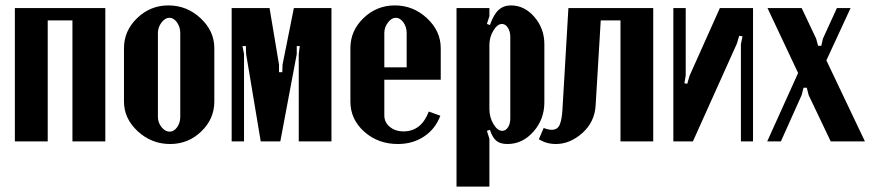

<svg xmlns="http://www.w3.org/2000/svg" viewBox="-20 -525 3244 713"><path d="M35.2 -495.1H371.1V0H249V-449.2H157.2V0H35.2Z M605.5 -504.9Q673.8 -504.9 724.9 -457.3Q775.9 -409.7 775.9 -346.2V-147.9Q775.9 -83.5 727.5 -36.9Q679.2 9.8 611.8 9.8Q543 9.8 491.7 -37.4Q440.4 -84.5 440.4 -147.9V-346.2Q440.4 -410.6 489.3 -457.8Q538.1 -504.9 605.5 -504.9ZM608.9 -459Q593.3 -459 579.8 -441.4Q566.4 -423.8 566.4 -402.8V-90.8Q566.4 -69.8 579.8 -53Q593.3 -36.1 609.9 -36.1Q626 -36.1 637.7 -52.5Q649.4 -68.8 649.4 -90.8V-402.8Q649.4 -424.8 637.2 -441.9Q625 -459 608.9 -459Z M1210.9 -495.1V0H1089.4V-324.2L1093.3 -354H1082V-324.2L1021 0H948.2L894 -324.2L893.1 -354H880.4L886.2 -324.2V0H840.3V-495.1H981L1016.1 -285.2V-256.8H1028.3L1029.3 -285.2L1071.3 -495.1Z M1281.2 -346.2Q1281.2 -411.1 1330.1 -458Q1378.9 -504.9 1446.3 -504.9Q1514.6 -504.9 1565.7 -457.3Q1616.7 -409.7 1616.7 -346.2V-229H1407.2V-96.2Q1407.2 -70.8 1427.5 -54Q1447.8 -37.1 1478.5 -37.1Q1544.4 -37.1 1572.3 -110.8L1615.2 -95.2Q1596.7 -45.9 1554.7 -18.1Q1512.7 9.8 1457.5 9.8Q1383.8 9.8 1332.5 -36.1Q1281.2 -82 1281.2 -147.9ZM1407.2 -274.9H1490.2V-402.8Q1490.2 -424.8 1478 -441.9Q1465.8 -459 1449.7 -459Q1434.1 -459 1420.7 -441.4Q1407.2 -423.8 1407.2 -402.8Z M1797.4 -464.8 1788.1 -436 1799.3 -432.1Q1813.5 -471.7 1831.8 -488.3Q1850.1 -504.9 1877.4 -504.9Q1927.7 -504.9 1964.6 -461.9Q2001.5 -418.9 2001.5 -360.8V-145Q2001.5 -82 1960.9 -36.1Q1920.4 9.8 1864.3 9.8Q1837.9 9.8 1823.2 -2.2Q1808.6 -14.2 1799.3 -43L1788.1 -39.1L1797.4 -9.8V168H1675.3V-495.1H1797.4ZM1797.4 -120.1Q1797.4 -89.8 1812.3 -64.5Q1827.1 -39.1 1845.2 -39.1Q1857.9 -39.1 1866.5 -52.2Q1875 -65.4 1875 -85V-388.2Q1875 -408.2 1866 -422.1Q1856.9 -436 1844.2 -436Q1827.1 -436 1812.3 -411.6Q1797.4 -387.2 1797.4 -357.9Z M1981 -7.8 1999 -49.8Q2016.1 -43 2028.8 -43Q2050.8 -43 2058.8 -62.7Q2066.9 -82.5 2068.8 -120.1L2090.8 -495.1H2405.8V0H2284.2V-449.2H2210.9L2191.9 -133.8Q2188.5 -72.3 2142.8 -31.2Q2097.2 9.8 2043.9 9.8Q2009.8 9.8 1981 -7.8Z M2653.3 -495.1H2776.4V0H2731.4V-360.8L2737.3 -390.1L2725.1 -392.1L2716.3 -362.8L2553.2 0H2480.5V-495.1H2526.4V-244.1L2521.5 -215.8L2532.2 -213.9L2540.5 -243.2Z M2830.1 -495.1H2957L3010.7 -381.8L3018.1 -355H3029.8L3036.1 -381.8L3087.9 -495.1H3138.7L3048.8 -300.8L3191.9 0H3064.9L2982.9 -171.9L2976.1 -199.2H2963.9L2957 -171.9L2879.9 0H2829.1L2943.8 -253.9Z"/></svg>

Font: Moniqa Black Paragraph
Style: Regular
Weight: 900
Designer: Rajesh Rajput
Foundry: Rajesh Rajput
Version: Version 1.000